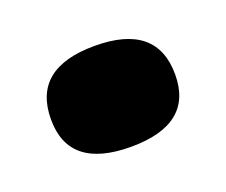

<svg xmlns="http://www.w3.org/2000/svg" viewBox="-45 -218 328 279"><g transform="rotate(-20 119.0 -78.0)"><path d="M23 -77Q23 -156 119 -156Q215 -156 215 -77Q215 0 119 0Q23 0 23 -77Z"/></g></svg>

Font: Chela One Cyrilic
Style: Regular
Weight: 400
Designer: Miguel Hernandez
Foundry: LatinoType
Version: Version 1.001